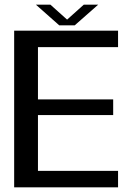

<svg xmlns="http://www.w3.org/2000/svg" viewBox="-20 -807 582 827"><path d="M41 0H488.5V-71H143.5V-311.5H467.5V-379H143.5V-604H488.5V-675H41ZM235 -698H302L403 -787H341L269 -722.5L197 -787H134.5Z"/></svg>

Font: Anybody Thin
Style: Regular
Weight: 400
Version: Version 1.113;gftools[0.9.25]